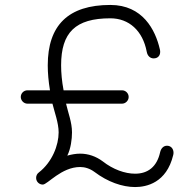

<svg xmlns="http://www.w3.org/2000/svg" viewBox="-20 -746 784 776"><path d="M655 -157C642 -157 631 -148 627 -130C614 -72 578 -44 526 -44C485 -44 437 -61 395 -94C368 -114 337 -125 304 -125C287 -125 270 -122 252 -117C266 -145 271 -183 271 -211C271 -252 255 -291 247 -327H473C488 -327 500 -340 500 -354C500 -369 488 -381 473 -381H237C230 -418 227 -452 227 -482C227 -615 285 -672 426 -672C501 -672 557 -622 573 -537C576 -520 587 -510 601 -510C618.2 -510 627.4 -521.4 627.4 -536.5C627.4 -539.9 626.9 -543.4 626 -547C608 -625 557 -726 426 -726C256 -726 173 -644 173 -482C173 -451 176 -417 182 -381H91C76 -381 64 -369 64 -354C64 -340 76 -327 91 -327H192C200 -294 217 -249 217 -211C217 -159 191 -91 137 -49C130 -44 126 -36 126 -27C126 -12 138 0 153 0C172 0 228 -71 304 -71C323 -71 343 -65 362 -51C415 -11 474 10 526 10C572 10 653 -7 680 -119C680.9 -122.3 681.3 -125.5 681.3 -128.7C681.3 -144 671.6 -157 655 -157Z"/></svg>

Font: Comic Neue
Style: Normal
Weight: 400
Designer: Craig Rozynski
Foundry: Craig Rozynski
Version: Version 2.003